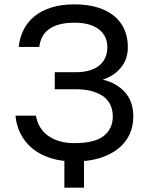

<svg xmlns="http://www.w3.org/2000/svg" viewBox="-20 -730 680 880"><path d="M321 10Q260 10 211.5 -5.5Q163 -21 129 -49Q95 -77 75 -115.5Q55 -154 51 -200H145Q149 -172 163 -148.5Q177 -125 199.5 -108.5Q222 -92 252.5 -83Q283 -74 321 -74Q414 -74 455.5 -107Q497 -140 497 -196Q497 -223 487.5 -246Q478 -269 457 -285.5Q436 -302 403.5 -311.5Q371 -321 326 -321H231V-399H326Q364 -399 391.5 -407.5Q419 -416 437 -431.5Q455 -447 463.5 -468Q472 -489 472 -514Q472 -539 462.5 -559.5Q453 -580 434 -595Q415 -610 387 -618Q359 -626 321 -626Q281 -626 252 -618Q223 -610 203.5 -595.5Q184 -581 173.5 -560.5Q163 -540 160 -515H66Q70 -557 88 -593Q106 -629 137.5 -655Q169 -681 215 -695.5Q261 -710 321 -710Q381 -710 427 -696Q473 -682 504 -656Q535 -630 550.5 -594Q566 -558 566 -514Q566 -459 534.5 -420.5Q503 -382 451 -365Q514 -350 552.5 -307.5Q591 -265 591 -196Q591 -151 573.5 -113.5Q556 -76 521.5 -48.5Q487 -21 437 -5.5Q387 10 321 10ZM365 -15V130H275V-15Z"/></svg>

Font: Golos Text VF
Style: Regular
Weight: 400
Designer: A.Korolkova, Vitaly Kuzmin
Foundry: ParaType Ltd
Version: Version 2.003